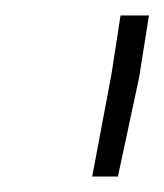

<svg xmlns="http://www.w3.org/2000/svg" viewBox="-20 -770 212 248"><path d="M172.4 -750 159.7 -669.9 132.3 -542H99.1L124 -674.3L135.7 -750Z"/></svg>

Font: Roboto Condensed ExtraLight
Style: Italic
Weight: 250
Italic angle: -12°
Designer: Christian Robertson
Foundry: Google
Version: Version 3.008; 2023